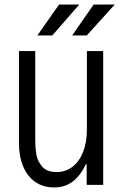

<svg xmlns="http://www.w3.org/2000/svg" viewBox="-20 -804 541 835"><path d="M62.5 -182.1V-582H133.3V-189Q133.3 -159.2 138.2 -131.3Q143.1 -103.5 163.3 -79.6Q183.6 -55.7 225.6 -55.7Q265.1 -55.7 295.2 -78.6Q325.2 -101.6 341.6 -143.6Q357.9 -185.5 357.9 -239.7V-582H428.7V0H356.9V-89.8H353.5Q330.1 -40.5 296.4 -14.6Q262.7 11.2 214.8 11.2Q168.9 11.2 134.5 -12Q100.1 -35.2 81.3 -78.9Q62.5 -122.6 62.5 -182.1ZM236.8 -784.2H324.7L207.5 -649.9H142.6ZM387.2 -784.2H479L357.4 -649.9H293.9Z"/></svg>

Font: Decalotype Light
Style: Regular
Weight: 300
Designer: Alfredo Marco Pradil
Foundry: Alfredo Marco Pradil
Version: Version 1.0